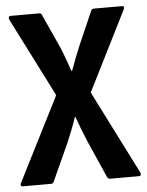

<svg xmlns="http://www.w3.org/2000/svg" viewBox="-49 -696 565 736"><g transform="rotate(-5 233.0 -327.5)"><path d="M10 0Q-2.9 0 3.5 -13.9L167 -337L13 -641.1Q10.6 -647.6 12.3 -651.3Q14 -655 20 -655H128.8Q136.8 -655 139.2 -648.6L198.9 -517Q208.5 -494 217 -470.4Q225.6 -446.9 233.6 -423.9H235.6Q244.2 -447.4 253.5 -471.7Q262.8 -495.9 272.4 -518.5L329 -648Q332 -655 340 -655H447.3Q459.7 -655 453.2 -641.1L299.8 -335.5L462.2 -13.9Q464.7 -8.4 463.2 -4.2Q461.8 0 455.3 0H345.4Q337.5 0 334 -7L270.9 -150Q260.8 -173.5 251.2 -198.6Q241.7 -223.7 233.1 -247.7H231.2Q223.1 -223.7 213.3 -198.6Q203.5 -173.5 193.9 -151L128.8 -8Q125.8 0 117.4 0Z"/></g></svg>

Font: Sofia Sans Condensed
Style: Regular
Weight: 400
Designer: Botio Nikoltchev, Ani Petrova
Foundry: lettersoup
Version: Version 4.100